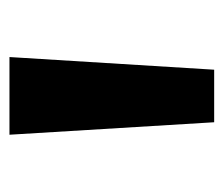

<svg xmlns="http://www.w3.org/2000/svg" viewBox="-54 -834 481 414"><g transform="rotate(-90 187.0 -627.5)"><path d="M103 -848.1H270.5L243.2 -406.7H129.9Z"/></g></svg>

Font: Merriweather UltraBold
Style: Regular
Weight: 900
Designer: Eben Sorkin ( sorkintype@gmail.com )
Foundry: Eben Sorkin
Version: Version 1.570; ttfautohint (v1.3) -l 8 -r 32 -G 0 -x 0 -H 60